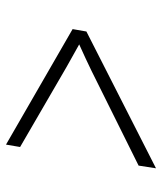

<svg xmlns="http://www.w3.org/2000/svg" viewBox="30 -650 540 640"><g transform="rotate(-90 300.0 -330.0)"><path d="M59 -80 68 -138 384 -295Q423 -314 472 -336L397 -378L130 -533L138 -580L523 -358L515 -312Z"/></g></svg>

Font: JetBrains Mono Extra Light
Style: Italic
Weight: 200
Italic angle: -9°
Monospace: yes
Designer: Philipp Nurullin, Konstantin Bulenkov
Foundry: JetBrains
Version: 2.002